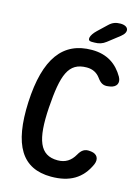

<svg xmlns="http://www.w3.org/2000/svg" viewBox="-151 -1087 891 1218"><g transform="rotate(15 295.0 -478.0)"><path d="M515 -172 506 -173C471 -177 451 -162 433 -130C408 -86 373 -63 322 -63C204 -63 169 -159 183 -372C198 -589 229 -680 350 -680C389 -680 418 -664 438 -637C459 -608 478 -594 513 -600L525 -602C564 -609 582 -638 561 -676C519 -749 454 -796 353 -796C163 -796 62 -662 48 -372C35 -87 118 48 309 48C430 48 510 2 555 -100C571 -139 553 -167 515 -172ZM335 -845H355C384 -845 407 -852 430 -870L507 -930C552 -965 539 -1004 484 -1004C454 -1004 432 -996 410 -975L351 -919C311 -881 304 -845 335 -845Z"/></g></svg>

Font: 寒蝉团圆体 Round
Style: Regular
Weight: 500
Designer: 寒蝉字型
Version: Version 2.700;Glyphs 3.1.1 (3135)